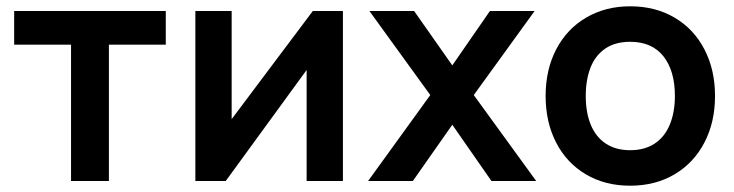

<svg xmlns="http://www.w3.org/2000/svg" viewBox="-20 -575 2332 610"><path d="M205.7 0V-433H25V-540H506.7V-433H326V0Z M1069.5 -540V0H954.2V-352.7L697.2 0H600.7V-540H716V-196.5L973.8 -540Z M1149.5 0 1347 -273 1153.7 -540H1295.7L1417 -367.3L1536.5 -540H1678.5L1485.2 -273L1683.5 0H1541.3L1417 -178.7L1291.7 0Z M1982.2 15Q1902 15 1841.1 -21.2Q1780.2 -57.4 1746.8 -122.2Q1713.5 -186.9 1713.5 -270.2Q1713.5 -353.9 1747.3 -418.6Q1781.2 -483.2 1842.3 -519.1Q1903.5 -555 1982.2 -555Q2062.4 -555 2123.5 -518.8Q2184.7 -482.7 2218.2 -417.8Q2251.7 -353 2251.7 -270.2Q2251.7 -186.7 2217.9 -122Q2184.2 -57.2 2123 -21.1Q2061.8 15 1982.2 15ZM1982.2 -97.8Q2028.7 -97.8 2060.6 -119.3Q2092.5 -140.8 2108.3 -179.8Q2124.2 -218.8 2124.2 -270.2Q2124.2 -350.2 2087.7 -396.2Q2051.2 -442.2 1982.2 -442.2Q1934.8 -442.2 1903.2 -420.8Q1871.8 -399.5 1856.4 -360.9Q1841 -322.2 1841 -270.2Q1841 -217 1857.1 -178.2Q1873.2 -139.5 1904.8 -118.7Q1936.2 -97.8 1982.2 -97.8Z"/></svg>

Font: Manrope
Style: Regular
Weight: 400
Designer: Mikhail Sharanda
Foundry: Mikhail Sharanda
Version: Version 4.503